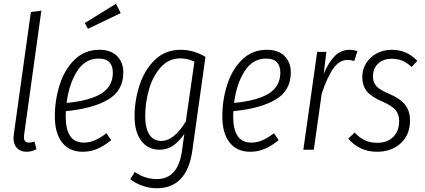

<svg xmlns="http://www.w3.org/2000/svg" viewBox="-20 -800 2270 1026"><path d="M109 -81Q108 -76 108 -67Q108 -38 134 -38Q149 -38 164 -44L175 -3Q149 11 121 11Q90 11 71 -8.5Q52 -28 52 -63Q52 -70 54 -84L145 -736L201 -743Z M332 -206Q331 -197 331 -179Q331 -38 427 -38Q459 -38 487.5 -50.5Q516 -63 549 -88L574 -51Q536 -20 499.5 -4.5Q463 11 422 11Q351 11 312 -38.5Q273 -88 273 -178Q273 -265 299 -347Q325 -429 379 -481.5Q433 -534 511 -534Q572 -534 605.5 -500.5Q639 -467 639 -413Q639 -316 558 -268Q477 -220 332 -206ZM336 -250Q461 -262 522 -300.5Q583 -339 583 -412Q583 -448 564.5 -467.5Q546 -487 507 -487Q434 -487 391 -418Q348 -349 336 -250ZM600 -780 625 -730 450 -646 433 -677Z M1078 -496 1008 3Q980 206 817 206Q779 206 742 193Q705 180 676 158L700 119Q754 157 818 157Q933 157 953 2L965 -84Q937 -44 905.5 -22Q874 0 833 0Q770 0 734.5 -48Q699 -96 699 -178Q699 -262 725.5 -344Q752 -426 807.5 -480Q863 -534 946 -534Q1014 -534 1078 -496ZM756 -180Q756 -115 778 -81Q800 -47 842 -47Q910 -47 973 -151L1019 -471Q981 -488 944 -488Q882 -488 839.5 -441Q797 -394 776.5 -323Q756 -252 756 -180Z M1227 -206Q1226 -197 1226 -179Q1226 -38 1322 -38Q1354 -38 1382.5 -50.5Q1411 -63 1444 -88L1469 -51Q1431 -20 1394.5 -4.5Q1358 11 1317 11Q1246 11 1207 -38.5Q1168 -88 1168 -178Q1168 -265 1194 -347Q1220 -429 1274 -481.5Q1328 -534 1406 -534Q1467 -534 1500.5 -500.5Q1534 -467 1534 -413Q1534 -316 1453 -268Q1372 -220 1227 -206ZM1231 -250Q1356 -262 1417 -300.5Q1478 -339 1478 -412Q1478 -448 1459.5 -467.5Q1441 -487 1402 -487Q1329 -487 1286 -418Q1243 -349 1231 -250Z M1890 -527 1873 -474Q1853 -480 1839 -480Q1794 -480 1761.5 -434.5Q1729 -389 1699 -299L1657 0H1601L1675 -523H1724L1710 -406Q1737 -469 1770 -501.5Q1803 -534 1850 -534Q1867 -534 1890 -527Z M2210 -475 2180 -442Q2155 -465 2130 -475.5Q2105 -486 2074 -486Q2029 -486 2001 -460.5Q1973 -435 1973 -391Q1973 -359 1992.5 -338.5Q2012 -318 2061 -298Q2119 -273 2145 -240Q2171 -207 2171 -156Q2171 -80 2121.5 -34.5Q2072 11 1994 11Q1902 11 1841 -59L1875 -92Q1900 -65 1928.5 -51Q1957 -37 1996 -37Q2050 -37 2081.5 -68.5Q2113 -100 2113 -153Q2113 -189 2093.5 -212Q2074 -235 2022 -258Q1965 -282 1940.5 -312Q1916 -342 1916 -389Q1916 -429 1936.5 -462Q1957 -495 1993 -514.5Q2029 -534 2074 -534Q2153 -534 2210 -475Z"/></svg>

Font: Fira Sans Extra Condensed Light
Style: Italic
Weight: 300
Width: 3
Italic angle: -8°
Designer: Carrois Corporate & Edenspiekermann AG
Foundry: Carrois Corporate GbR & Edenspiekermann AG
Version: Version 4.203